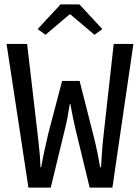

<svg xmlns="http://www.w3.org/2000/svg" viewBox="-20 -858 640 878"><path d="M110 0 10 -657H104L152 -245Q155 -218 157.5 -195.5Q160 -173 162 -149.5Q164 -126 165 -93H168Q174 -126 179 -149.5Q184 -173 189 -195Q194 -217 200 -244L264 -488H344L406 -244Q413 -217 418 -195Q423 -173 427.5 -149.5Q432 -126 438 -93H442Q444 -126 445.5 -149.5Q447 -173 449 -195Q451 -217 454 -244L500 -657H590L494 0H390L326 -264Q319 -294 313 -323Q307 -352 302 -382H299Q294 -352 289 -323Q284 -294 276 -264L212 0ZM188 -699 152 -725 257 -838H343L448 -725L412 -699L302 -792H298Z"/></svg>

Font: SauceCodePro NFM
Style: Regular
Weight: 400
Monospace: yes
Designer: Paul D. Hunt, Teo Tuominen
Foundry: Adobe
Version: Version 2.042;hotconv 1.1.0;makeotfexe 2.6.0;Nerd Fonts 3.3.